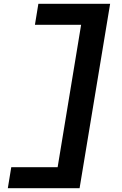

<svg xmlns="http://www.w3.org/2000/svg" viewBox="-20 -843 640 1006"><path d="M21 143 39 33H282L405 -713H163L181 -823H557L397 143Z"/></svg>

Font: Iosevka Curly XBdExObl
Style: Regular
Weight: 800
Width: 7
Italic angle: -9°
Monospace: yes
Designer: Belleve Invis
Foundry: Belleve Invis
Version: Version 11.1.0; ttfautohint (v1.8.3)